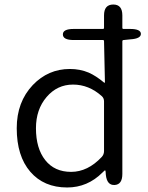

<svg xmlns="http://www.w3.org/2000/svg" viewBox="-20 -816 655 849"><path d="M277 13Q174 13 114 -56.5Q54 -126 54 -249Q54 -365 125 -440Q193 -511 289 -511Q334 -511 372 -495Q404 -481 440 -451Q444 -448 444 -453L440 -634Q440 -639 435 -639H306Q258 -639 258 -664Q258 -688 306 -688H435Q440 -688 440 -693V-748Q440 -796 481 -796Q521 -796 521 -748V-693Q521 -688 526 -688H555Q602 -688 603 -667Q604 -645 556 -642L527 -639Q521 -639 521 -633V-47Q521 0 487 2Q453 4 448 -43L447 -57Q446 -63 444.5 -63Q443 -63 433 -53Q367 13 277 13ZM430 -122Q440 -133 440 -148V-368Q440 -382 430 -391Q373 -442 303 -442Q233 -442 186 -387Q139 -332 139 -249Q139 -160 180 -108Q221 -56 294.5 -56Q368 -56 430 -122Z"/></svg>

Font: Resource Han Rounded JP Normal
Style: Regular
Weight: 350
Designer: Cyano Hao (round all glyphs); Ryoko NISHIZUKA 西塚涼子 (kana, bopomofo & ideographs); Paul D. Hunt (Latin, Greek & Cyrillic)
Foundry: Cyano Hao
Version: 0.990